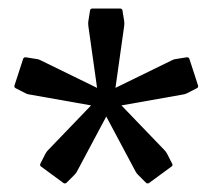

<svg xmlns="http://www.w3.org/2000/svg" viewBox="-20 -745 497 449"><path d="M136 -318Q132.5 -314.5 128.5 -317L76 -355.5Q72.5 -358 74.5 -362.5L86 -385Q88.5 -390 92 -393.5L193 -498.5L49 -524Q44 -524.5 39.5 -527L17 -538.5Q12.5 -540.5 14 -545.5L34 -607Q35.5 -611.5 40.5 -611L65.5 -607Q70.5 -606.5 75 -604L207 -539.5L186.5 -685Q186 -690 186.5 -695L190.5 -720Q191 -725 196 -725H261Q266 -725 266.5 -720L270.5 -695Q271 -690 270.5 -685L250 -539.5L382 -604Q386.5 -606.5 391.5 -607L416.5 -611Q421.5 -611.5 423 -607L443 -545.5Q444.5 -540.5 440 -538.5L417.5 -527Q413 -524.5 408 -524L264 -498.5L365 -393.5Q368.5 -390 371 -385L382.5 -362.5Q385 -358 381 -355.5L328.5 -317Q324.5 -314.5 321 -318L303 -336Q299 -340 297 -344L228.5 -472.5L160 -344Q158 -340 154 -336Z"/></svg>

Font: MFEK Sans
Style: Regular
Weight: 400
Designer: Owen Earl
Foundry: indestructible type*
Version: Version 0.001; ttfautohint (v1.8.4.7-5d5b)